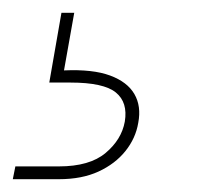

<svg xmlns="http://www.w3.org/2000/svg" viewBox="-110 -27 310 300"><path d="M-90 253 -86 233H-18Q30 233 55 212Q80 191 85 163Q90 133 71 117.5Q52 102 0 102H-33L-14 -7H6L-10 83Q35 81 62 91Q89 101 100 120Q111 139 106 165Q102 189 86 209Q70 229 44 241Q18 253 -18 253Z"/></svg>

Font: DM Sans 12pt Thin
Style: Italic
Weight: 250
Italic angle: -10°
Version: Version 4.004;gftools[0.9.30]